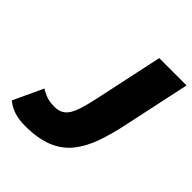

<svg xmlns="http://www.w3.org/2000/svg" viewBox="-248 -834 969 969"><g transform="rotate(45 237.0 -349.5)"><path d="M89 11Q46 11 12 0Q-22 -11 -48 -33L26 -192Q30 -188 58 -175Q86 -162 126 -162Q154 -162 173 -172.5Q192 -183 205 -205Q218 -227 228.5 -262.5Q239 -298 250 -349L327 -710H522L445 -349Q428 -268 404.5 -202Q381 -136 343 -88Q305 -40 243.5 -14.5Q182 11 89 11Z"/></g></svg>

Font: Raleway Thin Black
Style: Italic
Weight: 900
Italic angle: -12°
Version: Version 4.026